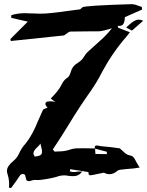

<svg xmlns="http://www.w3.org/2000/svg" viewBox="-20 -851 724 944"><path d="M447.3 -120.1Q447.3 -121.1 446.3 -121.1Q446.3 -120.1 447.3 -120.1ZM150.9 -81.1Q181.2 -84 185.1 -95.7Q186.5 -100.1 186.5 -106Q186.5 -116.2 182.1 -130.9Q180.2 -137.7 178.7 -145Q173.3 -136.7 164.6 -128.4Q144.5 -110.4 144.5 -97.7Q144.5 -89.8 150.9 -81.1ZM447.3 -120.1Q447.8 -108.4 449.2 -94.2L460.9 -93.8Q484.9 -93.8 505.9 -93.3L504.9 -105ZM446.3 -121.1 445.8 -126Q445.8 -135.7 455.6 -135.7Q460.4 -135.7 467.8 -133.8Q472.7 -132.3 476.6 -132.3Q524.9 -128.4 568.8 -121.6Q576.2 -115.7 583 -108.9Q600.1 -91.8 613.8 -87.9Q628.4 -85.9 634.5 -79.8Q640.6 -73.7 645 -64.5Q649.4 -55.2 661.6 -35.2L667 -27.3L653.8 -25.4Q644.5 -23.4 637.7 -22.9Q594.2 -19.5 577.1 -17.1Q562.5 -16.1 556.2 -10.3Q538.1 5.4 518.6 5.4Q504.9 5.4 490.7 -2Q440.4 7.8 435.3 9.3Q430.2 10.7 425.3 10.7L420.4 10.3Q415 8.8 415 -2.9V-4.9Q370.1 -12.7 325.2 -19Q324.7 -19 324.5 -17.3Q324.2 -15.6 324.2 -12.9Q324.2 -10.3 323.7 -8.3L330.1 -6.8Q336.9 -4.9 342.8 -4.9Q349.1 -5.4 355 -6.3Q366.2 -7.8 378.4 -7.8H384.3Q369.6 12.7 348.1 14.6L337.4 15.1Q321.8 15.1 305.2 11.7L296.4 11.2Q276.4 11.2 257.8 18.6Q223.1 28.3 176.8 33.7L165 34.2L151.4 33.7Q143.6 33.7 133.8 37.1Q127 39.6 121.6 39.6Q118.2 39.6 113.3 37.8Q108.4 36.1 105 16.1Q103 4.4 93.3 4.4Q82 4.4 76.2 14.6Q56.6 44.9 34.2 73.7L23.9 71.3Q24.9 62.5 24.9 54.2Q24.9 30.3 17.6 7.3Q14.2 -2.9 14.2 -11.2Q14.2 -33.2 43.9 -58.1Q63.5 -73.7 73.2 -95.2Q85.4 -123 106 -145.5Q138.7 -185.1 168.5 -259.8Q179.7 -286.1 191.4 -311Q193.4 -314.5 204.1 -317.9Q209 -318.8 213.4 -320.8Q203.1 -333.5 203.1 -340.8Q203.1 -343.8 206.8 -348.4Q210.4 -353 228.5 -353Q241.2 -353 252.4 -349.6Q241.2 -357.4 236.1 -361.3Q231 -365.2 230.5 -366.2L229.5 -366.7Q269 -406.2 280.3 -430.7Q293.9 -459 310.5 -468.3Q320.8 -473.6 328.1 -497.6Q335.4 -526.4 361.3 -541Q382.8 -554.2 394 -573.7Q400.9 -585.4 410.2 -594.7L471.2 -649.9Q503.9 -677.7 530.3 -712.4Q524.9 -710.9 520 -709Q481.9 -697.3 462.9 -696.8H412.6Q369.1 -696.8 326.2 -695.8Q316.9 -694.3 306.6 -685.1Q301.3 -680.7 294.9 -676.8Q61 -651.9 33.2 -649.4L31.2 -659.2L116.7 -744.6L35.2 -763.2L35.6 -776.4Q65.9 -786.1 102.5 -786.1Q122.6 -786.1 141.8 -784.9Q161.1 -783.7 179.2 -783.7Q221.2 -783.7 318.4 -797.9L374 -805.2Q375.5 -805.7 377 -807.6L384.8 -814.9Q395.5 -823.7 627.9 -830.6Q644.5 -829.6 661.6 -822.3L677.2 -816.9L678.7 -804.2L593.8 -766.6Q593.8 -748 587.4 -734.9Q582.5 -723.6 564.5 -723.6L558.6 -724.1Q559.1 -722.7 559.6 -720.2Q560.1 -717.8 561.5 -714.4L618.7 -692.4L602.1 -671.4Q534.7 -594.7 482.4 -498Q457.5 -448.7 426.3 -403.8Q370.6 -325.2 320.8 -243.2Q281.7 -178.7 239.7 -116.2L248.5 -105.5L264.2 -106.4Q297.9 -106.4 321.8 -114.7Q336.9 -120.1 352.5 -121.6L393.1 -122.1Q421.9 -122.1 446.3 -121.1ZM628.9 -700.7 600.1 -715.8 612.8 -727.1Q641.1 -754.4 661.6 -754.4Q672.4 -754.4 684.1 -749Z"/></svg>

Font: Unutterable
Style: Regular
Weight: 400
Designer: GGBotNet
Foundry: f0n7.com
Version: 1.00